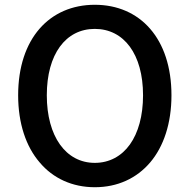

<svg xmlns="http://www.w3.org/2000/svg" viewBox="-20 -770 794 804"><path d="M146 -90C202 -23 283 14 377 14C472 14 552 -23 609 -90C665 -156 698 -253 698 -371C698 -608 567 -750 377 -750C188 -750 56 -609 56 -371C56 -253 89 -156 146 -90ZM231 -165C196 -214 176 -285 176 -371C176 -543 255 -649 377 -649C499 -649 579 -543 579 -371C579 -285 559 -214 524 -165C489 -116 438 -88 377 -88C316 -88 266 -116 231 -165Z"/></svg>

Font: GenSenRounded2 TW M
Style: Regular
Weight: 500
Version: Version 2.100;PS 2.1;hotconv 16.6.51;makeotf.lib2.5.65220 DE